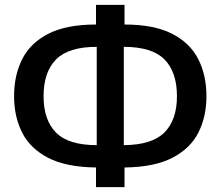

<svg xmlns="http://www.w3.org/2000/svg" viewBox="-20 -752 908 791"><path d="M375.5 19V-62Q252 -63.5 178 -102Q104 -140.5 71 -206.2Q38 -272 38 -355.5Q38 -443 72.2 -509.8Q106.5 -576.5 180.8 -613.8Q255 -651 375.5 -651V-732H493V-651Q613.5 -651 687.8 -613.5Q762 -576 796.2 -509.5Q830.5 -443 830.5 -355.5Q830.5 -272 797.5 -206.2Q764.5 -140.5 690.2 -102Q616 -63.5 493 -62V19ZM490 -559V-154Q607 -155 658 -206.8Q709 -258.5 709 -355.5Q709 -455 657.8 -507Q606.5 -559 490 -559ZM159.5 -355.5Q159.5 -257.5 210.8 -205.8Q262 -154 378.5 -154V-559H378Q262 -559 210.8 -507Q159.5 -455 159.5 -355.5Z"/></svg>

Font: Heraclito Medium
Style: Regular
Weight: 500
Designer: Kostas Bartsokas (font) & Cristiano Sobral (main changes)
Foundry: Kostas Bartsokas (font) & Cristiano Sobral (main changes)
Version: Version 1.00;July 8, 2020;FontCreator 13.0.0.2655 64-bit